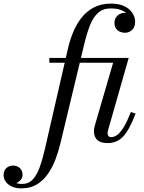

<svg xmlns="http://www.w3.org/2000/svg" viewBox="-205 -780 794 1060"><path d="M-87 260Q-117.5 260 -139.5 249.8Q-161.5 239.5 -173.2 223.2Q-185 207 -185 188.5Q-185 161.5 -169.8 147.8Q-154.5 134 -131.5 134Q-119 134 -107.2 139.8Q-95.5 145.5 -88 157Q-80.5 168.5 -80.5 186Q-80.5 198.5 -88 209.5Q-95.5 220.5 -107.5 227.2Q-119.5 234 -132.5 234Q-143.5 234 -155.5 230Q-167.5 226 -175.8 216Q-184 206 -184 188.5H-158Q-158 201 -147.8 211.5Q-137.5 222 -120.5 228.8Q-103.5 235.5 -83.5 235.5Q-48 235.5 -25 211.5Q-2 187.5 14 143.5Q30 99.5 43.5 40L170 -511.5Q180.5 -558 198.8 -602.2Q217 -646.5 245 -682Q273 -717.5 313 -738.8Q353 -760 407.5 -760Q443.5 -760 469 -750.8Q494.5 -741.5 510.2 -726.5Q526 -711.5 533.5 -694.2Q541 -677 541 -661Q541 -630.5 524.2 -614.8Q507.5 -599 484.5 -599Q472 -599 458.8 -604.2Q445.5 -609.5 436.2 -621.5Q427 -633.5 427 -653.5Q427 -671 435.2 -683.5Q443.5 -696 456 -702.5Q468.5 -709 481.5 -709Q491.5 -709 505.2 -704.2Q519 -699.5 529.5 -689Q540 -678.5 540 -661H514Q514 -679.5 502.5 -696Q491 -712.5 467.2 -723Q443.5 -733.5 407 -733.5Q364.5 -733.5 337.5 -710Q310.5 -686.5 293 -643.2Q275.5 -600 261 -540L128.5 11.5Q117.5 57.5 100.5 101.8Q83.5 146 58.2 181.8Q33 217.5 -2.5 238.8Q-38 260 -87 260ZM389.5 10Q350.5 10 332 -7.2Q313.5 -24.5 313.5 -58Q313.5 -62 314.8 -70.5Q316 -79 318 -85L419.5 -433.5H67.5V-460H505.5L391.5 -61Q389 -51 389 -43Q389 -35 393.8 -29Q398.5 -23 408 -23Q426.5 -23 443.8 -36.2Q461 -49.5 479.2 -80Q497.5 -110.5 517.5 -161.5L543.5 -153Q509.5 -63 475.2 -26.5Q441 10 389.5 10Z"/></svg>

Font: Bodoni Moda 9pt
Style: Italic
Weight: 400
Italic angle: -13°
Designer: Owen Earl
Foundry: indestructible type
Version: Version 2.005